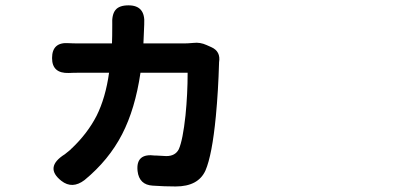

<svg xmlns="http://www.w3.org/2000/svg" viewBox="-20 -628 1540 704"><path d="M205.1 35.2Q141.6 -14.6 217.8 -62.5Q225.6 -68.4 238.3 -79.1Q241.2 -83 243.2 -84Q300.8 -138.7 334 -203.1Q367.2 -269.5 379.9 -361.3H272.5Q247.1 -361.3 232.4 -360.4Q170.9 -358.4 170.9 -415Q170.9 -474.6 232.4 -469.7Q246.1 -468.8 271.5 -468.8H390.6Q391.6 -490.2 391.6 -535.2Q391.6 -537.1 391.6 -538.1Q389.6 -574.2 403.3 -591.3Q417 -608.4 451.2 -608.4Q513.7 -608.4 508.8 -540Q508.8 -539.1 508.8 -538.1Q507.8 -513.7 505.9 -468.8H656.2Q668 -468.8 689.5 -470.7Q713.9 -473.6 737.3 -462.9L754.9 -455.1Q790 -439.5 783.2 -399.4Q783.2 -398.4 783.2 -397.5Q780.3 -294.9 771.5 -202.1Q757.8 -59.6 733.4 -2.9Q707 55.7 624 55.7Q583 55.7 540 52.7Q490.2 49.8 484.4 -1Q477.5 -67.4 548.8 -57.6Q550.8 -57.6 554.7 -57.6Q580.1 -55.7 589.8 -55.7Q623 -55.7 635.7 -81.1Q650.4 -114.3 660.2 -205.1Q668 -283.2 668 -361.3H581.1H495.1Q475.6 -228.5 427.7 -135.7Q378.9 -41 290 32.2Q245.1 66.4 205.1 35.2Z"/></svg>

Font: Bpmf GenSen Rounded B
Style: B
Weight: 700
Foundry: But Ko
Version: Version 1.320